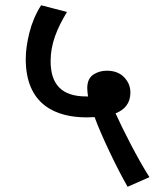

<svg xmlns="http://www.w3.org/2000/svg" viewBox="-20 -652 597 739"><path d="M555.2 29.8C512.2 -36.6 452.1 -154.8 424.8 -215.8C460 -229.5 481.9 -254.9 481.9 -295.9C481.9 -318.8 473.6 -338.4 457.5 -355C441.4 -371.6 418.9 -379.9 391.1 -379.9C371.1 -379.9 353.5 -374.5 338.4 -364.3C323.2 -353.5 315.9 -336.4 315.9 -313C315.9 -304.2 316.9 -293.5 318.8 -280.8H318.4H317.4H316.9H315.9H312C217.8 -280.8 174.8 -326.7 174.8 -417C174.8 -483.4 199.2 -542 237.8 -606L138.2 -631.8C117.2 -598.6 102.5 -563.5 93.3 -526.9C84 -489.7 79.1 -455.6 79.1 -424.8C79.1 -249 194.3 -200.2 314 -200.2C324.7 -200.2 335 -200.7 344.2 -201.2C367.2 -136.7 428.7 -6.3 471.2 66.9Z"/></svg>

Font: Noto Reveo Sans
Style: Regular
Weight: 500
Designer: Monotype Design Team
Foundry: Monotype Imaging Inc.
Version: Version 2.007